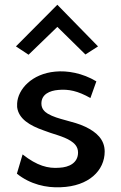

<svg xmlns="http://www.w3.org/2000/svg" viewBox="-20 -785 509 807"><path d="M47 -590 100 -555 221 -672 339 -556 392 -590 221 -765ZM51 -55C107 -10 175 5 235 2C354 -2 420 -69 420 -148C420 -199 385 -230 339 -252C287 -277 223 -282 181 -307C168 -315 154 -327 154 -350C154 -389 189 -404 225 -407C268 -411 307 -403 360 -373L385 -443C327 -478 263 -489 212 -484C114 -475 55 -410 52 -350V-335C58 -285 106 -257 163 -237C200 -222 246 -213 277 -193C291 -184 308 -170 308 -144C308 -100 270 -82 230 -80C182 -76 136 -88 75 -136Z"/></svg>

Font: Bluebird
Style: LiNrw
Weight: 300
Designer: Jasper
Foundry: Cannot Into Space Fonts
Version: Version 0.98